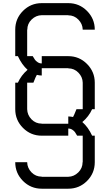

<svg xmlns="http://www.w3.org/2000/svg" viewBox="-20 -853 696 1207"><path d="M150.8 166.7Q151.7 203.3 177.9 230.4Q204.2 257.5 242.5 257.5V258.3H409.2Q445 257.5 472.1 230.8Q499.2 204.2 499.2 166.7H500V0H465Q456.7 -15 451.2 -22.5Q445.8 -30 434.6 -37.5Q423.3 -45 409.2 -45V0H242.5Q173.3 0 124.6 -48.8Q75.8 -97.5 75.8 -166.7V-333.3H92.5Q113.3 -380 153.3 -414.2Q117.5 -445.8 92.5 -500H75.8V-666.7Q75.8 -735.8 124.6 -784.6Q173.3 -833.3 242.5 -833.3H409.2Q478.3 -833.3 527.1 -784.2Q575.8 -735 575.8 -666.7H500Q499.2 -702.5 472.9 -729.6Q446.7 -756.7 409.2 -756.7V-757.5H242.5Q205.8 -756.7 178.8 -730.4Q151.7 -704.2 151.7 -666.7H150.8V-500H185.8Q194.2 -485 200 -477.1Q205.8 -469.2 217.1 -461.7Q228.3 -454.2 242.5 -454.2V-500H409.2Q478.3 -500 527.1 -450.8Q575.8 -401.7 575.8 -333.3V-166.7H559.2Q538.3 -120 497.5 -85.8Q534.2 -54.2 559.2 0H575.8V166.7Q575.8 235.8 527.1 284.6Q478.3 333.3 409.2 333.3H242.5Q173.3 333.3 124.6 284.6Q75.8 235.8 75.8 166.7ZM439.2 -117.5Q444.2 -125 460.8 -166.7H500V-333.3Q499.2 -369.2 472.9 -396.2Q446.7 -423.3 409.2 -423.3V-424.2H242.5V-378.3Q226.7 -378.3 211.7 -382.5Q205 -372.5 190 -333.3H150.8V-166.7Q151.7 -130 177.9 -102.9Q204.2 -75.8 242.5 -75.8V-75H409.2V-120.8Q424.2 -120.8 439.2 -117.5Z"/></svg>

Font: 0xA000-Squarish
Style: Squareish
Weight: 400
Version: Version 0.1